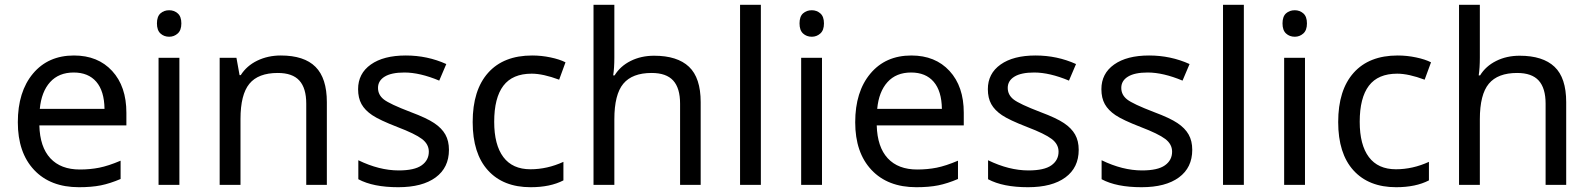

<svg xmlns="http://www.w3.org/2000/svg" viewBox="-20 -780 6708 810"><path d="M313 9.8Q192.4 9.8 123.8 -63.2Q55.2 -136.2 55.2 -264.2Q55.2 -393.1 119.1 -469.5Q183.1 -545.9 292 -545.9Q393.1 -545.9 453.1 -480.7Q513.2 -415.5 513.2 -304.2V-251H146Q148.4 -159.7 192.4 -112.3Q236.3 -64.9 316.9 -64.9Q359.9 -64.9 398.4 -72.5Q437 -80.1 488.8 -102.1V-24.9Q444.3 -5.9 405.3 2Q366.2 9.8 313 9.8ZM291 -474.1Q228 -474.1 191.4 -433.6Q154.8 -393.1 147.9 -320.8H420.9Q419.9 -396 386.2 -435.1Q352.5 -474.1 291 -474.1Z M736.8 0H648.9V-536.1H736.8ZM642.1 -681.2Q642.1 -710.4 657 -723.6Q671.9 -736.8 693.8 -736.8Q714.4 -736.8 729.7 -723.6Q745.1 -710.4 745.1 -681.2Q745.1 -652.3 729.7 -638.7Q714.4 -625 693.8 -625Q671.9 -625 657 -638.7Q642.1 -652.3 642.1 -681.2Z M1272 0V-342.8Q1272 -408.2 1242.9 -440.2Q1213.9 -472.2 1151.9 -472.2Q1069.3 -472.2 1032 -426.5Q994.6 -380.9 994.6 -277.8V0H906.7V-536.1H977.5L990.7 -462.9H995.6Q1020.5 -502.4 1065.4 -524.2Q1110.4 -545.9 1164.6 -545.9Q1263.2 -545.9 1311 -498Q1358.9 -450.2 1358.9 -349.1V0Z M1874 -147.9Q1874 -72.8 1817.9 -31.5Q1761.7 9.8 1660.2 9.8Q1554.2 9.8 1491.7 -23.9V-104Q1580.1 -61 1662.1 -61Q1728.5 -61 1758.8 -82.5Q1789.1 -104 1789.1 -140.1Q1789.1 -171.9 1760 -193.8Q1731 -215.8 1656.7 -244.1Q1581.1 -273.4 1550.3 -294.2Q1519.5 -314.9 1505.1 -340.8Q1490.7 -366.7 1490.7 -403.8Q1490.7 -469.7 1544.4 -507.8Q1598.1 -545.9 1691.9 -545.9Q1783.2 -545.9 1862.8 -509.8L1833 -439.9Q1751.5 -474.1 1686 -474.1Q1631.3 -474.1 1603 -456.8Q1574.7 -439.5 1574.7 -409.2Q1574.7 -379.9 1599.1 -360.6Q1623.5 -341.3 1712.9 -307.1Q1779.8 -282.2 1811.8 -260.7Q1843.8 -239.3 1858.9 -212.4Q1874 -185.5 1874 -147.9Z M2218.8 9.8Q2103 9.8 2038.6 -61.3Q1974.1 -132.3 1974.1 -265.1Q1974.1 -399.9 2039.3 -472.9Q2104.5 -545.9 2225.1 -545.9Q2264.2 -545.9 2302.5 -537.8Q2340.8 -529.8 2365.7 -517.1L2338.9 -443.8Q2271 -469.2 2223.1 -469.2Q2142.1 -469.2 2103.5 -418.2Q2064.9 -367.2 2064.9 -266.1Q2064.9 -168.9 2103.5 -117.4Q2142.1 -65.9 2217.8 -65.9Q2288.6 -65.9 2356.9 -97.2V-19Q2301.3 9.8 2218.8 9.8Z M2849.1 0V-342.8Q2849.1 -408.2 2820.1 -440.2Q2791 -472.2 2729 -472.2Q2647.5 -472.2 2609.6 -426.8Q2571.8 -381.3 2571.8 -276.9V0H2483.9V-759.8H2571.8V-537.1Q2571.8 -493.2 2566.9 -461.9H2572.8Q2596.7 -501 2640.6 -522.9Q2684.6 -544.9 2739.7 -544.9Q2837.4 -544.9 2886.7 -498.3Q2936 -451.7 2936 -349.1V0Z M3189.9 0H3102.1V-759.8H3189.9Z M3447.8 0H3359.9V-536.1H3447.8ZM3353 -681.2Q3353 -710.4 3367.9 -723.6Q3382.8 -736.8 3404.8 -736.8Q3425.3 -736.8 3440.7 -723.6Q3456.1 -710.4 3456.1 -681.2Q3456.1 -652.3 3440.7 -638.7Q3425.3 -625 3404.8 -625Q3382.8 -625 3367.9 -638.7Q3353 -652.3 3353 -681.2Z M3845.7 9.8Q3725.1 9.8 3656.5 -63.2Q3587.9 -136.2 3587.9 -264.2Q3587.9 -393.1 3651.9 -469.5Q3715.8 -545.9 3824.7 -545.9Q3925.8 -545.9 3985.8 -480.7Q4045.9 -415.5 4045.9 -304.2V-251H3678.7Q3681.2 -159.7 3725.1 -112.3Q3769 -64.9 3849.6 -64.9Q3892.6 -64.9 3931.2 -72.5Q3969.7 -80.1 4021.5 -102.1V-24.9Q3977.1 -5.9 3938 2Q3898.9 9.8 3845.7 9.8ZM3823.7 -474.1Q3760.7 -474.1 3724.1 -433.6Q3687.5 -393.1 3680.7 -320.8H3953.6Q3952.6 -396 3918.9 -435.1Q3885.3 -474.1 3823.7 -474.1Z M4530.8 -147.9Q4530.8 -72.8 4474.6 -31.5Q4418.5 9.8 4316.9 9.8Q4210.9 9.8 4148.4 -23.9V-104Q4236.8 -61 4318.8 -61Q4385.3 -61 4415.5 -82.5Q4445.8 -104 4445.8 -140.1Q4445.8 -171.9 4416.7 -193.8Q4387.7 -215.8 4313.5 -244.1Q4237.8 -273.4 4207 -294.2Q4176.3 -314.9 4161.9 -340.8Q4147.5 -366.7 4147.5 -403.8Q4147.5 -469.7 4201.2 -507.8Q4254.9 -545.9 4348.6 -545.9Q4439.9 -545.9 4519.5 -509.8L4489.7 -439.9Q4408.2 -474.1 4342.8 -474.1Q4288.1 -474.1 4259.8 -456.8Q4231.4 -439.5 4231.4 -409.2Q4231.4 -379.9 4255.9 -360.6Q4280.3 -341.3 4369.6 -307.1Q4436.5 -282.2 4468.5 -260.7Q4500.5 -239.3 4515.6 -212.4Q4530.8 -185.5 4530.8 -147.9Z M5009.8 -147.9Q5009.8 -72.8 4953.6 -31.5Q4897.5 9.8 4795.9 9.8Q4689.9 9.8 4627.4 -23.9V-104Q4715.8 -61 4797.9 -61Q4864.3 -61 4894.5 -82.5Q4924.8 -104 4924.8 -140.1Q4924.8 -171.9 4895.8 -193.8Q4866.7 -215.8 4792.5 -244.1Q4716.8 -273.4 4686 -294.2Q4655.3 -314.9 4640.9 -340.8Q4626.5 -366.7 4626.5 -403.8Q4626.5 -469.7 4680.2 -507.8Q4733.9 -545.9 4827.6 -545.9Q4918.9 -545.9 4998.5 -509.8L4968.8 -439.9Q4887.2 -474.1 4821.8 -474.1Q4767.1 -474.1 4738.8 -456.8Q4710.4 -439.5 4710.4 -409.2Q4710.4 -379.9 4734.9 -360.6Q4759.3 -341.3 4848.6 -307.1Q4915.5 -282.2 4947.5 -260.7Q4979.5 -239.3 4994.6 -212.4Q5009.8 -185.5 5009.8 -147.9Z M5227.5 0H5139.6V-759.8H5227.5Z M5485.4 0H5397.5V-536.1H5485.4ZM5390.6 -681.2Q5390.6 -710.4 5405.5 -723.6Q5420.4 -736.8 5442.4 -736.8Q5462.9 -736.8 5478.3 -723.6Q5493.7 -710.4 5493.7 -681.2Q5493.7 -652.3 5478.3 -638.7Q5462.9 -625 5442.4 -625Q5420.4 -625 5405.5 -638.7Q5390.6 -652.3 5390.6 -681.2Z M5870.1 9.8Q5754.4 9.8 5689.9 -61.3Q5625.5 -132.3 5625.5 -265.1Q5625.5 -399.9 5690.7 -472.9Q5755.9 -545.9 5876.5 -545.9Q5915.5 -545.9 5953.9 -537.8Q5992.2 -529.8 6017.1 -517.1L5990.2 -443.8Q5922.4 -469.2 5874.5 -469.2Q5793.5 -469.2 5754.9 -418.2Q5716.3 -367.2 5716.3 -266.1Q5716.3 -168.9 5754.9 -117.4Q5793.5 -65.9 5869.1 -65.9Q5939.9 -65.9 6008.3 -97.2V-19Q5952.6 9.8 5870.1 9.8Z M6500.5 0V-342.8Q6500.5 -408.2 6471.4 -440.2Q6442.4 -472.2 6380.4 -472.2Q6298.8 -472.2 6261 -426.8Q6223.1 -381.3 6223.1 -276.9V0H6135.3V-759.8H6223.1V-537.1Q6223.1 -493.2 6218.3 -461.9H6224.1Q6248 -501 6292 -522.9Q6335.9 -544.9 6391.1 -544.9Q6488.8 -544.9 6538.1 -498.3Q6587.4 -451.7 6587.4 -349.1V0Z"/></svg>

Font: NotoPenekeko
Style: Regular
Weight: 400
Designer: Monotype Design team
Foundry: Monotype Imaging Inc.
Version: Version 1.04